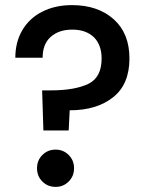

<svg xmlns="http://www.w3.org/2000/svg" viewBox="-20 -725 578 752"><path d="M262 -705C262 -705 262 -705 262 -705C217 -705 178 -696 145 -679C111 -662 85 -637 67 -606C49 -575 40 -539 40 -499C40 -499 147 -499 147 -499C147 -499 147 -499 147 -499C147 -534 157 -561 178 -580C199 -599 227 -609 263 -609C263 -609 263 -609 263 -609C299 -609 327 -599 348 -579C368 -559 378 -531 378 -496C378 -496 378 -496 378 -496C378 -447 361 -414 327 -397C292 -380 243 -371 178 -371C178 -371 145 -371 145 -371C145 -371 150 -214 150 -214C150 -214 249 -214 249 -214C249 -214 253 -293 253 -293C253 -293 253 -293 253 -293C324 -293 380 -310 423 -344C466 -378 487 -429 487 -496C487 -496 487 -496 487 -496C487 -561 467 -612 426 -649C385 -686 330 -705 262 -705ZM198 7C198 7 198 7 198 7C218 7 235 0 249 -14C263 -28 270 -45 270 -66C270 -66 270 -66 270 -66C270 -87 263 -104 249 -118C235 -132 218 -139 198 -139C198 -139 198 -139 198 -139C177 -139 160 -132 146 -118C132 -104 125 -87 125 -66C125 -66 125 -66 125 -66C125 -45 132 -28 146 -14C160 0 177 7 198 7Z"/></svg>

Font: Girnar Poppins
Style: Medium
Weight: 500
Designer: Ninad Kale (Devanagari), Jonny Pinhorn (Latin)
Foundry: Indian Type Foundry
Version: ""